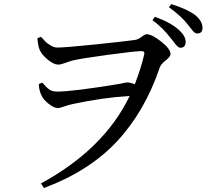

<svg xmlns="http://www.w3.org/2000/svg" viewBox="-20 -858 1040 945"><path d="M164.1 -669.9 181.6 -676.8Q198.2 -658.2 206.1 -650.9Q213.9 -643.6 230 -633.8Q246.1 -624 261.7 -624Q300.8 -624 443.4 -638.7Q585.9 -653.3 642.6 -661.1Q659.2 -663.1 676.3 -676.3Q693.4 -689.5 702.1 -689.5Q727.5 -689.5 773.4 -653.3Q819.3 -617.2 819.3 -591.8Q819.3 -579.1 795.4 -560.5Q771.5 -542 766.6 -526.4Q692.4 -308.6 555.7 -162.1Q418.9 -15.6 196.3 67.4L181.6 44.9Q492.2 -124 618.2 -385.7Q486.3 -377.9 336.9 -345.7Q317.4 -341.8 295.9 -334Q274.4 -326.2 264.6 -326.2Q245.1 -326.2 218.8 -347.7Q192.4 -369.1 183.6 -389.6Q171.9 -414.1 170.9 -444.3L188.5 -451.2Q210 -425.8 224.1 -416.5Q238.3 -407.2 260.7 -407.2Q335.9 -407.2 557.6 -443.4Q565.4 -444.3 576.2 -446.8Q586.9 -449.2 593.8 -450.7Q600.6 -452.1 605.5 -452.1Q621.1 -452.1 643.6 -443.4Q674.8 -524.4 689.5 -588.9Q694.3 -606.4 676.8 -606.4Q646.5 -606.4 512.7 -588.4Q378.9 -570.3 338.9 -560.5Q323.2 -556.6 301.3 -548.3Q279.3 -540 266.6 -540Q245.1 -540 215.8 -564Q186.5 -587.9 175.8 -611.3Q167 -631.8 164.1 -669.9ZM730.5 -758.8 742.2 -775.4Q821.3 -747.1 861.3 -710Q893.6 -680.7 893.6 -652.3Q893.6 -623 868.2 -623Q864.3 -623 860.4 -625Q856.4 -627 851.6 -631.8Q846.7 -636.7 843.3 -641.1Q839.8 -645.5 833 -654.3Q826.2 -663.1 821.3 -668.9Q781.2 -721.7 730.5 -758.8ZM811.5 -822.3 823.2 -837.9Q903.3 -812.5 941.4 -783.2Q976.6 -753.9 976.6 -720.7Q976.6 -693.4 951.2 -693.4Q943.4 -693.4 937 -698.2Q930.7 -703.1 920.4 -716.8Q910.2 -730.5 903.3 -738.3Q874 -777.3 811.5 -822.3Z"/></svg>

Font: GenYoMin TW TTF Medium
Style: Regular
Weight: 500
Version: Version 1.300